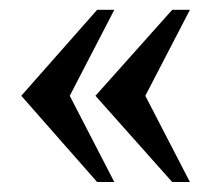

<svg xmlns="http://www.w3.org/2000/svg" viewBox="-20 -364 417 387"><path d="M327.1 2.9 172.4 -170.9 327.1 -344.2H362.8L272.9 -170.9L362.8 2.9ZM175.8 2.9 22.9 -170.9 175.8 -344.2H210.4L120.6 -170.9L210.4 2.9Z"/></svg>

Font: Scheherazade
Style: Bold
Weight: 700
Version: Version 2.100 (build 932/914)